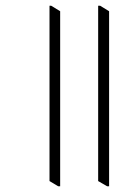

<svg xmlns="http://www.w3.org/2000/svg" viewBox="-20 -642 474 667"><path d="M182 5H189V-603L158 -622H152V-13ZM352 5H359V-603L328 -622H321V-13Z"/></svg>

Font: Noto Serif Devanagari ExtraCondensed ExtraLight
Style: Regular
Weight: 200
Width: 2
Designer: Universal Thirst, Indian Type Foundry and the Monotype Design Team
Foundry: Monotype Imaging Inc.
Version: Version 2.004